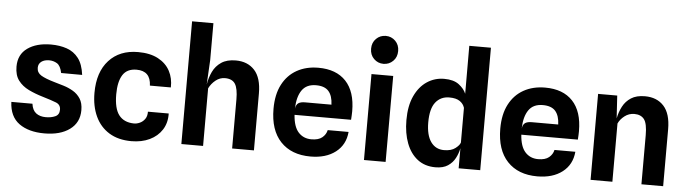

<svg xmlns="http://www.w3.org/2000/svg" viewBox="-49 -1000 4352 1215"><g transform="rotate(5 2127.5 -392.0)"><path d="M259 8.5Q159 8.5 98.5 -35.2Q38 -79 34 -172H168Q173.5 -131 197.5 -112.8Q221.5 -94.5 259.5 -94.5Q294 -94.5 319.5 -106Q345 -117.5 345 -149.5Q345 -181.5 315 -193.2Q285 -205 229.5 -221.5Q180 -236 138.5 -256.2Q97 -276.5 72 -309.8Q47 -343 47 -397.5Q47 -474.5 104 -515Q161 -555.5 252.5 -555.5Q308.5 -555.5 353.5 -540Q398.5 -524.5 427.8 -486.5Q457 -448.5 465.5 -381L332 -381.5Q322.5 -427.5 299.8 -441.2Q277 -455 250 -455Q219.5 -455 200.5 -441Q181.5 -427 181.5 -401.5Q181.5 -370.5 209.2 -353.8Q237 -337 294.5 -320.5Q322.5 -312.5 354.5 -302.8Q386.5 -293 415 -276.2Q443.5 -259.5 461.8 -231.2Q480 -203 480 -158Q480 -79.5 420 -35.5Q360 8.5 259 8.5Z M812 9.5Q728.5 9.5 670.5 -26.2Q612.5 -62 582.8 -126Q553 -190 553 -275Q553 -407 621 -481.5Q689 -556 806 -556Q882.5 -556 933.5 -528.8Q984.5 -501.5 1009 -455.2Q1033.5 -409 1031.5 -351H898.5Q895 -444 806 -444Q745.5 -444 718.2 -401Q691 -358 691 -277.5Q691 -187.5 722.8 -146.2Q754.5 -105 817 -103.5Q836 -103 855.5 -111.8Q875 -120.5 888 -138.8Q901 -157 900.5 -185.5H1032.5Q1034 -126 1006 -82.2Q978 -38.5 927.8 -14.5Q877.5 9.5 812 9.5Z M1129 0V-779.5H1264.5V-545.5L1256 -390V-389.5Q1263 -433 1281.2 -471.2Q1299.5 -509.5 1334.8 -533.2Q1370 -557 1426.5 -557Q1502 -557 1546 -508.8Q1590 -460.5 1590 -361.5V0H1451.5V-311.5Q1451.5 -380.5 1432.8 -410Q1414 -439.5 1368 -439.5Q1335.5 -439.5 1308.8 -418Q1282 -396.5 1267 -366V0Z M1949.5 7.5Q1828 7.5 1759.2 -65.2Q1690.5 -138 1690.5 -273.5Q1690.5 -364.5 1723.2 -427.5Q1756 -490.5 1814.8 -523.5Q1873.5 -556.5 1951.5 -556.5Q2065 -556.5 2126.5 -491Q2188 -425.5 2188 -300.5Q2188 -287 2187.2 -275Q2186.5 -263 2185.5 -246.5H1826.5Q1831.5 -171.5 1863.2 -136.5Q1895 -101.5 1946 -101.5Q1991 -101.5 2014.5 -121Q2038 -140.5 2044 -168.5H2176.5Q2169.5 -86.5 2108.5 -39.5Q2047.5 7.5 1949.5 7.5ZM1885.5 -331H2053.5Q2051.5 -387 2026.2 -416Q2001 -445 1946 -445Q1885.5 -445 1856.5 -403.2Q1827.5 -361.5 1825.5 -286Q1829.5 -312 1844 -321.5Q1858.5 -331 1885.5 -331Z M2358.5 -617Q2323 -617 2297.8 -641.8Q2272.5 -666.5 2272.5 -706Q2272.5 -745 2297.8 -769.8Q2323 -794.5 2358.5 -794.5Q2394 -794.5 2419.2 -769.8Q2444.5 -745 2444.5 -706Q2444.5 -666.5 2419.2 -641.8Q2394 -617 2358.5 -617ZM2289 0V-546H2427L2426.5 0Z M2743 6.5Q2676 6.5 2629.5 -29.2Q2583 -65 2558.8 -128.5Q2534.5 -192 2534.5 -275.5Q2534.5 -366 2563.5 -428.5Q2592.5 -491 2641.5 -523.5Q2690.5 -556 2750.5 -556Q2811 -556 2844.5 -530.2Q2878 -504.5 2890.5 -473.5L2890 -778H3027.5V0H2890.5V-127.5L2890 -125.5Q2884 -94.5 2868 -64Q2852 -33.5 2822 -13.5Q2792 6.5 2743 6.5ZM2673.5 -273Q2673.5 -192 2704 -149.2Q2734.5 -106.5 2788 -106.5Q2834 -106.5 2860 -126.8Q2886 -147 2890 -163L2890.5 -162V-385.5L2890 -385Q2883 -409 2859.8 -425.2Q2836.5 -441.5 2793 -441.5Q2738.5 -441.5 2706 -401Q2673.5 -360.5 2673.5 -273Z M3390 7.5Q3268.5 7.5 3199.8 -65.2Q3131 -138 3131 -273.5Q3131 -364.5 3163.8 -427.5Q3196.5 -490.5 3255.2 -523.5Q3314 -556.5 3392 -556.5Q3505.5 -556.5 3567 -491Q3628.5 -425.5 3628.5 -300.5Q3628.5 -287 3627.8 -275Q3627 -263 3626 -246.5H3267Q3272 -171.5 3303.8 -136.5Q3335.5 -101.5 3386.5 -101.5Q3431.5 -101.5 3455 -121Q3478.5 -140.5 3484.5 -168.5H3617Q3610 -86.5 3549 -39.5Q3488 7.5 3390 7.5ZM3326 -331H3494Q3492 -387 3466.8 -416Q3441.5 -445 3386.5 -445Q3326 -445 3297 -403.2Q3268 -361.5 3266 -286Q3270 -312 3284.5 -321.5Q3299 -331 3326 -331Z M3728.5 0V-546H3850L3859 -402Q3867 -443 3885.5 -478.2Q3904 -513.5 3937.8 -535.2Q3971.5 -557 4025.5 -557Q4101.5 -557 4145.5 -508.8Q4189.5 -460.5 4189.5 -361.5V0H4051.5V-311.5Q4051.5 -386 4030.8 -412.8Q4010 -439.5 3968.5 -439.5Q3934 -439.5 3906.8 -418.5Q3879.5 -397.5 3867 -370V0Z"/></g></svg>

Font: Spline Sans SemiBold
Style: Regular
Weight: 600
Designer: Eben Sorkin, Mirko Velimirovic
Foundry: Sorkin Type
Version: Version 1.000; ttfautohint (v1.8.3)